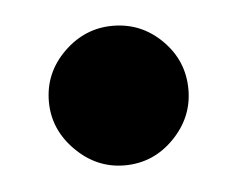

<svg xmlns="http://www.w3.org/2000/svg" viewBox="-29 -461 287 233"><g transform="rotate(-5 115.0 -345.0)"><path d="M115 -260Q81 -260 55.5 -285.5Q30 -311 30 -345Q30 -380 55.5 -405Q81 -430 115 -430Q150 -430 175 -405Q200 -380 200 -345Q200 -311 175 -285.5Q150 -260 115 -260Z"/></g></svg>

Font: Brygada 1918
Style: Bold
Weight: 700
Designer: Mateusz Machalski | Borys Kosmynka | Przemek Hoffer
Foundry: NIEPODLEGLA 2018
Version: Version 3.006